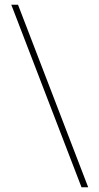

<svg xmlns="http://www.w3.org/2000/svg" viewBox="-20 -731 418 812"><path d="M27.8 -710.9H56.2L353 61H324.7Z"/></svg>

Font: Roboto-Thin
Style: Regular
Weight: 250
Designer: Google
Version: Version 1.100141; 2013; ttfautohint (v0.94.14-c901) -l 8 -r 